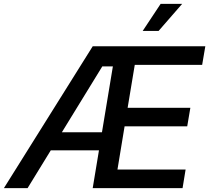

<svg xmlns="http://www.w3.org/2000/svg" viewBox="-43 -965 1073 985"><path d="M-22.9 0 432.6 -727.5H1010.3L994.1 -632.3H648.4L611.8 -412.1H933.6L917.5 -316.9H596.2L559.6 -95.2H909.2L893.6 0H432.6L536.1 -624.5H481.9L98.6 0ZM177.2 -193.8 192.4 -286.6H537.6L522.5 -193.8ZM689 -806.2 781.2 -945.3H891.6L770.5 -806.2Z"/></svg>

Font: Inter 17pt Medium
Style: Italic
Weight: 500
Italic angle: -9.3988°
Version: Version 4.001;git-66647c0bb